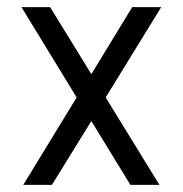

<svg xmlns="http://www.w3.org/2000/svg" viewBox="-20 -516 510 536"><path d="M275 -244 425 0H344L235 -178L125 0H45L194 -244L40 -496H120L235 -309L349 -496H430Z"/></svg>

Font: Sulphur Point
Style: Regular
Weight: 400
Designer: Noponies / Dale Sattler
Foundry: Noponies
Version: Version 1.000; ttfautohint (v1.8)